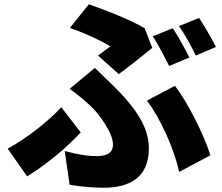

<svg xmlns="http://www.w3.org/2000/svg" viewBox="-20 -821 1040 899"><path d="M789 -689 695 -651C722 -612 751 -553 772 -512L867 -552C849 -587 814 -652 789 -689ZM912 -737 818 -699C845 -661 877 -602 897 -561L991 -601C974 -635 938 -699 912 -737ZM536 -474C577 -503 665 -574 693 -597L657 -689C585 -731 481 -771 396 -801L307 -690C381 -665 454 -630 497 -604C484 -594 461 -577 439 -561ZM306 44C356 53 415 58 465 58C585 58 677 12 677 -127C677 -220 623 -309 509 -421C482 -448 456 -471 424 -503L306 -405C342 -380 377 -350 404 -325C442 -290 509 -200 509 -144C509 -108 485 -90 432 -90C392 -90 340 -98 283 -114ZM965 -94C936 -189 857 -345 799 -419L668 -350C734 -263 797 -118 819 -16ZM358 -201 267 -319C207 -253 103 -172 16 -125L107 5C218 -64 304 -143 358 -201Z"/></svg>

Font: Noto Sans Korean Black
Style: Bold
Weight: 900
Designer: Ryoko NISHIZUKA (kana & ideographs); Paul D. Hunt (Latin, Greek & Cyrillic); Wenlong ZHANG (bopomofo); Sandoll Communica
Foundry: Adobe Systems Incorporated
Version: Version 1.000;PS 1;hotconv 1.0.78;makeotf.lib2.5.61930